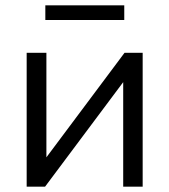

<svg xmlns="http://www.w3.org/2000/svg" viewBox="-20 -700 635 720"><path d="M80 0V-502H154V-110L447 -502H515V0H442V-392L149 0ZM150 -625V-680H446V-625Z"/></svg>

Font: Mulish
Style: Regular
Weight: 400
Designer: Vernon Adams
Foundry: Vernon Adams
Version: Version 3.603; ttfautohint (v1.8.3)